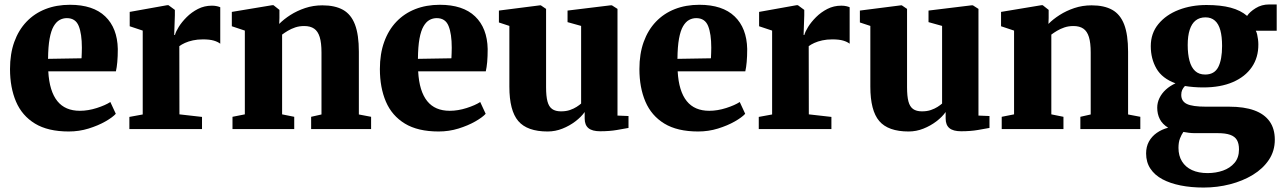

<svg xmlns="http://www.w3.org/2000/svg" viewBox="-20 -580 5770 863"><path d="M289 11Q195.5 11 137.2 -24.5Q79 -60 52 -123.2Q25 -186.5 25 -269.5Q25 -338 44.2 -391.5Q63.5 -445 99 -482.2Q134.5 -519.5 184 -539Q233.5 -558.5 294.5 -558.5Q398.5 -558.5 453 -506.2Q507.5 -454 509.5 -360Q509.5 -326 507.2 -301.2Q505 -276.5 501 -259.5H197Q199.5 -214 209.8 -180.8Q220 -147.5 237.8 -125.5Q255.5 -103.5 280.8 -92.8Q306 -82 339 -82Q376 -82 415 -94.5Q454 -107 476 -121.5L500.5 -68.5Q486 -52.5 453.5 -34Q421 -15.5 378.2 -2.2Q335.5 11 289 11ZM196 -315.5 346.5 -318Q347 -330.5 347.5 -342Q348 -353.5 348 -365.5Q348 -428 333.8 -463.2Q319.5 -498.5 280.5 -498.5Q263 -498.5 248 -490.2Q233 -482 221.2 -462Q209.5 -442 203 -406.2Q196.5 -370.5 196 -315.5Z M561.5 0V-54.5L621.5 -65.5V-442.5L563 -462V-526.5L730.5 -556.5H737.5L766 -535.5V-511.5L763 -423H766.5Q770 -437.5 783.5 -459.2Q797 -481 819 -503Q841 -525 869.8 -539.8Q898.5 -554.5 932.5 -554.5Q945.5 -554.5 955 -552.2Q964.5 -550 970 -547.5V-383.5Q959.5 -392 941 -397.5Q922.5 -403 892 -403Q867.5 -403 847 -398.5Q826.5 -394 811.2 -387Q796 -380 786 -372.5L786.5 -66L888 -54.5V0Z M1080.5 -66V-442.5L1022 -462V-526.5L1202.5 -556.5H1209.5L1236 -535.5V-499L1235 -472.5Q1255.5 -493.5 1285.2 -512.5Q1315 -531.5 1351.5 -543.8Q1388 -556 1429 -556Q1485.5 -556 1521.8 -535.8Q1558 -515.5 1575.5 -469.8Q1593 -424 1593 -347.5V-65.5L1648 -55V0H1378.5V-55L1425 -65.5V-344Q1425 -387.5 1417 -413.5Q1409 -439.5 1392 -451.2Q1375 -463 1347.5 -463Q1325.5 -463 1307 -456.8Q1288.5 -450.5 1273.5 -441.5Q1258.5 -432.5 1248 -424.5V-66L1302.5 -55V0H1025V-55Z M1951.5 11Q1858 11 1799.8 -24.5Q1741.5 -60 1714.5 -123.2Q1687.5 -186.5 1687.5 -269.5Q1687.5 -338 1706.8 -391.5Q1726 -445 1761.5 -482.2Q1797 -519.5 1846.5 -539Q1896 -558.5 1957 -558.5Q2061 -558.5 2115.5 -506.2Q2170 -454 2172 -360Q2172 -326 2169.8 -301.2Q2167.5 -276.5 2163.5 -259.5H1859.5Q1862 -214 1872.2 -180.8Q1882.5 -147.5 1900.2 -125.5Q1918 -103.5 1943.2 -92.8Q1968.5 -82 2001.5 -82Q2038.5 -82 2077.5 -94.5Q2116.5 -107 2138.5 -121.5L2163 -68.5Q2148.5 -52.5 2116 -34Q2083.5 -15.5 2040.8 -2.2Q1998 11 1951.5 11ZM1858.5 -315.5 2009 -318Q2009.5 -330.5 2010 -342Q2010.5 -353.5 2010.5 -365.5Q2010.5 -428 1996.2 -463.2Q1982 -498.5 1943 -498.5Q1925.5 -498.5 1910.5 -490.2Q1895.5 -482 1883.8 -462Q1872 -442 1865.5 -406.2Q1859 -370.5 1858.5 -315.5Z M2677.5 10Q2642 10 2625 -4Q2608 -18 2608 -47.5V-76.5Q2592.5 -54.5 2566.2 -34.5Q2540 -14.5 2508 -1.8Q2476 11 2441.5 11Q2349.5 11 2309.5 -36Q2269.5 -83 2269.5 -190.5V-463.5L2222.5 -479V-532.5L2406.5 -556H2411L2434.5 -540V-188Q2434.5 -147.5 2440.8 -124Q2447 -100.5 2461.8 -90Q2476.5 -79.5 2501.5 -79.5Q2524.5 -79.5 2541.8 -85.5Q2559 -91.5 2571.5 -99.5Q2584 -107.5 2592 -114.5V-463.5L2531 -480.5V-532.5L2723.5 -556H2730.5L2755.5 -540V-60.5L2805 -58.5V-5Q2786.5 -1.5 2753.2 4.2Q2720 10 2677.5 10Z M3118 11Q3024.5 11 2966.2 -24.5Q2908 -60 2881 -123.2Q2854 -186.5 2854 -269.5Q2854 -338 2873.2 -391.5Q2892.5 -445 2928 -482.2Q2963.5 -519.5 3013 -539Q3062.5 -558.5 3123.5 -558.5Q3227.5 -558.5 3282 -506.2Q3336.5 -454 3338.5 -360Q3338.5 -326 3336.2 -301.2Q3334 -276.5 3330 -259.5H3026Q3028.5 -214 3038.8 -180.8Q3049 -147.5 3066.8 -125.5Q3084.5 -103.5 3109.8 -92.8Q3135 -82 3168 -82Q3205 -82 3244 -94.5Q3283 -107 3305 -121.5L3329.5 -68.5Q3315 -52.5 3282.5 -34Q3250 -15.5 3207.2 -2.2Q3164.5 11 3118 11ZM3025 -315.5 3175.5 -318Q3176 -330.5 3176.5 -342Q3177 -353.5 3177 -365.5Q3177 -428 3162.8 -463.2Q3148.5 -498.5 3109.5 -498.5Q3092 -498.5 3077 -490.2Q3062 -482 3050.2 -462Q3038.5 -442 3032 -406.2Q3025.5 -370.5 3025 -315.5Z M3390.5 0V-54.5L3450.5 -65.5V-442.5L3392 -462V-526.5L3559.5 -556.5H3566.5L3595 -535.5V-511.5L3592 -423H3595.5Q3599 -437.5 3612.5 -459.2Q3626 -481 3648 -503Q3670 -525 3698.8 -539.8Q3727.5 -554.5 3761.5 -554.5Q3774.5 -554.5 3784 -552.2Q3793.5 -550 3799 -547.5V-383.5Q3788.5 -392 3770 -397.5Q3751.5 -403 3721 -403Q3696.5 -403 3676 -398.5Q3655.5 -394 3640.2 -387Q3625 -380 3615 -372.5L3615.5 -66L3717 -54.5V0Z M4300 10Q4264.5 10 4247.5 -4Q4230.5 -18 4230.5 -47.5V-76.5Q4215 -54.5 4188.8 -34.5Q4162.5 -14.5 4130.5 -1.8Q4098.5 11 4064 11Q3972 11 3932 -36Q3892 -83 3892 -190.5V-463.5L3845 -479V-532.5L4029 -556H4033.5L4057 -540V-188Q4057 -147.5 4063.2 -124Q4069.5 -100.5 4084.2 -90Q4099 -79.5 4124 -79.5Q4147 -79.5 4164.2 -85.5Q4181.5 -91.5 4194 -99.5Q4206.5 -107.5 4214.5 -114.5V-463.5L4153.5 -480.5V-532.5L4346 -556H4353L4378 -540V-60.5L4427.5 -58.5V-5Q4409 -1.5 4375.8 4.2Q4342.5 10 4300 10Z M4538 -66V-442.5L4479.5 -462V-526.5L4660 -556.5H4667L4693.5 -535.5V-499L4692.5 -472.5Q4713 -493.5 4742.8 -512.5Q4772.5 -531.5 4809 -543.8Q4845.5 -556 4886.5 -556Q4943 -556 4979.2 -535.8Q5015.5 -515.5 5033 -469.8Q5050.5 -424 5050.5 -347.5V-65.5L5105.5 -55V0H4836V-55L4882.5 -65.5V-344Q4882.5 -387.5 4874.5 -413.5Q4866.5 -439.5 4849.5 -451.2Q4832.5 -463 4805 -463Q4783 -463 4764.5 -456.8Q4746 -450.5 4731 -441.5Q4716 -432.5 4705.5 -424.5V-66L4760 -55V0H4482.5V-55Z M5390 263Q5333.5 263 5286.2 253.5Q5239 244 5204.5 225.5Q5170 207 5150.8 178Q5131.5 149 5131.5 109.5Q5131.5 79.5 5144.2 56.2Q5157 33 5179.5 17.2Q5202 1.5 5230.5 -6Q5204.5 -22 5193 -44.8Q5181.5 -67.5 5181.5 -96Q5181.5 -118.5 5191.5 -139.2Q5201.5 -160 5220 -177Q5238.5 -194 5263.5 -205.5Q5203.5 -227.5 5178 -271.8Q5152.5 -316 5152.5 -372.5Q5152.5 -430.5 5186.8 -472Q5221 -513.5 5277.8 -535.5Q5334.5 -557.5 5403 -557.5Q5467 -557.5 5511.8 -545.5Q5556.5 -533.5 5585.5 -508.5Q5597 -526.5 5623.8 -543.2Q5650.5 -560 5685 -560H5718.5V-442H5624.5Q5628.5 -435 5630.8 -424.5Q5633 -414 5634.5 -402.8Q5636 -391.5 5636 -380.5Q5636.5 -322 5606.8 -278.5Q5577 -235 5521.5 -211Q5466 -187 5388.5 -187Q5366 -187 5344.8 -188.8Q5323.5 -190.5 5306 -193.5Q5297.5 -184.5 5293.5 -175.2Q5289.5 -166 5289.5 -153.5Q5289.5 -125 5314.5 -112.8Q5339.5 -100.5 5401 -100.5H5505Q5572 -100.5 5617.5 -84Q5663 -67.5 5686.5 -34.5Q5710 -1.5 5710 48Q5710 98.5 5683.5 138.2Q5657 178 5611.5 205.8Q5566 233.5 5508.8 248.2Q5451.5 263 5390 263ZM5408 198Q5445 198 5477 186.8Q5509 175.5 5529 152Q5549 128.5 5549 91.5Q5549 65.5 5539.8 49.5Q5530.5 33.5 5509.5 26Q5488.5 18.5 5454 18.5H5351.5Q5337 18.5 5323.5 16.8Q5310 15 5299 13Q5290.5 25 5283.8 42.2Q5277 59.5 5277 84.5Q5277 120 5292.8 145.5Q5308.5 171 5337.8 184.5Q5367 198 5408 198ZM5397 -245Q5438.5 -245 5455.8 -278.5Q5473 -312 5473 -373.5Q5473 -415.5 5465.2 -444Q5457.5 -472.5 5440.8 -487.2Q5424 -502 5398.5 -502Q5372 -502 5354.2 -488Q5336.5 -474 5327.5 -446.2Q5318.5 -418.5 5318.5 -377.5Q5318.5 -337 5326.5 -307Q5334.5 -277 5351.8 -261Q5369 -245 5397 -245Z"/></svg>

Font: Merriweather 48pt Black
Style: Regular
Weight: 900
Version: Version 2.100